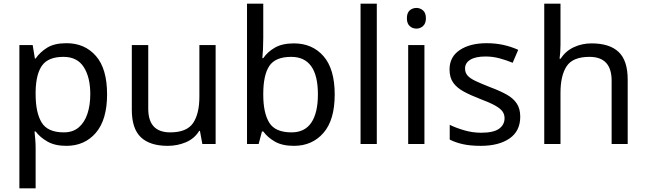

<svg xmlns="http://www.w3.org/2000/svg" viewBox="-20 -780 3501 1040"><path d="M340 -546Q439 -546 499.5 -477Q560 -408 560 -269Q560 -132 499.5 -61Q439 10 339 10Q277 10 236.5 -13.5Q196 -37 173 -68H167Q169 -51 171 -25Q173 1 173 20V240H85V-536H157L169 -463H173Q197 -498 236 -522Q275 -546 340 -546ZM324 -472Q242 -472 208.5 -426Q175 -380 173 -286V-269Q173 -170 205.5 -116.5Q238 -63 326 -63Q375 -63 406.5 -90Q438 -117 453.5 -163.5Q469 -210 469 -270Q469 -362 433.5 -417Q398 -472 324 -472Z M1148 -536V0H1076L1063 -71H1059Q1033 -29 987 -9.5Q941 10 889 10Q792 10 743 -36.5Q694 -83 694 -185V-536H783V-191Q783 -63 902 -63Q991 -63 1025.5 -113Q1060 -163 1060 -257V-536Z M1406 -575Q1406 -541 1404.5 -511.5Q1403 -482 1401 -465H1406Q1429 -499 1469 -522Q1509 -545 1572 -545Q1672 -545 1732.5 -475.5Q1793 -406 1793 -268Q1793 -130 1732 -60Q1671 10 1572 10Q1509 10 1469 -13Q1429 -36 1406 -68H1399L1381 0H1318V-760H1406ZM1557 -472Q1472 -472 1439 -423Q1406 -374 1406 -271V-267Q1406 -168 1438.5 -115.5Q1471 -63 1559 -63Q1631 -63 1666.5 -116Q1702 -169 1702 -269Q1702 -472 1557 -472Z M2021 0H1933V-760H2021Z M2236 -737Q2256 -737 2271.5 -723.5Q2287 -710 2287 -681Q2287 -653 2271.5 -639Q2256 -625 2236 -625Q2214 -625 2199 -639Q2184 -653 2184 -681Q2184 -710 2199 -723.5Q2214 -737 2236 -737ZM2279 -536V0H2191V-536Z M2798 -148Q2798 -70 2740 -30Q2682 10 2584 10Q2528 10 2487.5 1Q2447 -8 2416 -24V-104Q2448 -88 2493.5 -74.5Q2539 -61 2586 -61Q2653 -61 2683 -82.5Q2713 -104 2713 -140Q2713 -160 2702 -176Q2691 -192 2662.5 -208Q2634 -224 2581 -244Q2529 -264 2492 -284Q2455 -304 2435 -332Q2415 -360 2415 -404Q2415 -472 2470.5 -509Q2526 -546 2616 -546Q2665 -546 2707.5 -536.5Q2750 -527 2787 -510L2757 -440Q2723 -454 2686 -464Q2649 -474 2610 -474Q2556 -474 2527.5 -456.5Q2499 -439 2499 -409Q2499 -387 2512 -371.5Q2525 -356 2555.5 -341.5Q2586 -327 2637 -307Q2688 -288 2724 -268Q2760 -248 2779 -219.5Q2798 -191 2798 -148Z M3016 -537Q3016 -497 3011 -462H3017Q3043 -503 3087.5 -524Q3132 -545 3184 -545Q3282 -545 3331 -498.5Q3380 -452 3380 -349V0H3293V-343Q3293 -472 3173 -472Q3083 -472 3049.5 -421.5Q3016 -371 3016 -277V0H2928V-760H3016Z"/></svg>

Font: Noto Sans Old Italic
Style: Regular
Weight: 400
Designer: Monotype Design Team
Foundry: Monotype Imaging Inc.
Version: Version 2.003; ttfautohint (v1.8.4.7-5d5b)